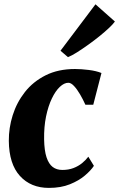

<svg xmlns="http://www.w3.org/2000/svg" viewBox="-20 -884 567 914"><path d="M213 10.5Q126.5 10.5 74.8 -46.5Q23 -103.5 22 -213.5Q21.5 -275 40.5 -335.5Q59.5 -396 98.5 -445.8Q137.5 -495.5 197.2 -525.5Q257 -555.5 337 -555.5Q366.5 -555.5 402.5 -551Q438.5 -546.5 463 -536.5L424 -385.5H386.5Q375 -411 361 -435Q347 -459 332.5 -474.5Q318 -490 305.5 -490Q285.5 -490 264.8 -470.5Q244 -451 226.8 -415Q209.5 -379 199.2 -329.5Q189 -280 190 -220Q191 -167 201.5 -135.2Q212 -103.5 230.8 -89.2Q249.5 -75 277 -75Q306.5 -75 329.8 -84Q353 -93 370.5 -107.2Q388 -121.5 400.5 -138L427 -94.5Q413 -73 384.2 -48.5Q355.5 -24 312.8 -6.8Q270 10.5 213 10.5ZM268 -642.5 434.5 -863.5 527 -781.5Q518.5 -769.5 499.2 -751.2Q480 -733 454 -712Q428 -691 400 -671Q372 -651 346.8 -635Q321.5 -619 303.5 -612Z"/></svg>

Font: Merriweather 48pt Black
Style: Italic
Weight: 900
Italic angle: -7.8°
Version: Version 2.101